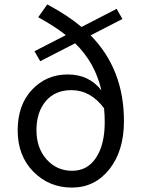

<svg xmlns="http://www.w3.org/2000/svg" viewBox="-20 -836 648 869"><path d="M454 -283Q454 -316 451 -346Q390 -428 303 -428Q229 -428 187 -378Q145 -328 145 -247Q145 -166 191 -114.5Q237 -63 306.5 -63Q376 -63 415 -122.5Q454 -182 454 -283ZM439 -427Q410 -553 320 -640L162 -559L136 -604L278 -677Q229 -716 153 -758L194 -816Q286 -767 349 -714L508 -796L534 -750L390 -676Q541 -523 541 -288Q541 -153 475 -70Q409 13 305.5 13Q202 13 131 -59Q60 -131 60 -246Q60 -361 125 -430Q190 -499 286.5 -499Q383 -499 439 -427Z"/></svg>

Font: Swei Fan Sans CJK TC
Style: Regular
Weight: 400
Version: Version 2.130